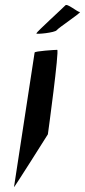

<svg xmlns="http://www.w3.org/2000/svg" viewBox="-20 -770 346 782"><path d="M128 -634C126 -629 204 -637 211 -647C218 -657 315 -721 305 -721C295 -721 253 -758 246 -748C239 -740 129 -640 128 -634ZM37 -8C36 -2 175 -223 175 -223C176 -229 222 -567 213 -567C205 -567 122 -562 121 -556Z"/></svg>

Font: Ampere
Style: SCSuExtIta
Weight: 400
Version: Version 1